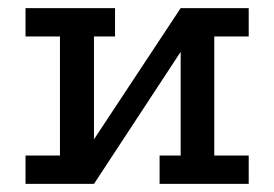

<svg xmlns="http://www.w3.org/2000/svg" viewBox="-20 -454 677 474"><path d="M43 -434H264V-364H212V-110L426 -434H594V-364H509V-70H594V0H374V-70H426V-326L212 0H43V-70H128V-364H43Z"/></svg>

Font: Podkova Medium
Style: Regular
Weight: 500
Designer: Ilya Yudin
Foundry: Cyreal (www.cyreal.org)
Version: Version 2.103